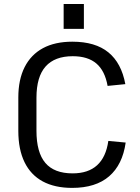

<svg xmlns="http://www.w3.org/2000/svg" viewBox="-20 -912 687 940"><path d="M333.1 7.9Q248.2 7.9 189.3 -23.8Q130.5 -55.6 100.1 -118Q69.7 -180.4 69.7 -271V-434.4Q69.7 -522.4 100.6 -583.4Q131.5 -644.4 190.3 -676.2Q249.2 -707.9 334.1 -707.9Q446.8 -707.9 510.7 -655.6Q574.6 -603.3 593.6 -500.1L506.8 -491.4Q493.6 -565.6 451.7 -601.2Q409.8 -636.8 336.2 -636.8Q248.1 -636.8 203.3 -586.6Q158.5 -536.4 158.5 -433.3V-272.1Q158.5 -165.5 202 -114.4Q245.4 -63.2 335.4 -63.2Q411.7 -63.2 455.3 -102.9Q499 -142.5 510.4 -222L595.3 -214.1Q580 -105.6 514.3 -48.9Q448.5 7.9 333.1 7.9ZM390.7 -892.3V-770.6H291.6V-892.3Z"/></svg>

Font: Pathway Extreme 8pt Thin
Style: Regular
Weight: 100
Designer: Eduardo Rodriguez Tunni
Foundry: Eduardo Rodriguez Tunni
Version: Version 1.000